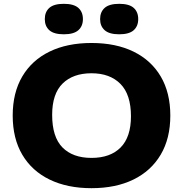

<svg xmlns="http://www.w3.org/2000/svg" viewBox="-20 -975 958 1005"><path d="M459 10Q332.5 10 239.8 -35Q147 -80 96.8 -165Q46.5 -250 46.5 -370Q46.5 -490 96.8 -575Q147 -660 239.5 -705Q332 -750 459 -750Q586.5 -750 679 -704.8Q771.5 -659.5 821.5 -574.5Q871.5 -489.5 871.5 -370Q871.5 -250.5 821.2 -165.5Q771 -80.5 678.5 -35.2Q586 10 459 10ZM459 -148.5Q557.5 -148.5 611.5 -203.2Q665.5 -258 665.5 -366.5Q665.5 -480 610.5 -535.8Q555.5 -591.5 459 -591.5Q362.5 -591.5 307.8 -537.8Q253 -484 253 -373.5Q253 -258 307 -203.2Q361 -148.5 459 -148.5ZM604 -795.5Q552 -795.5 528 -816.8Q504 -838 504 -875Q504 -912.5 528 -933.8Q552 -955 604 -955Q656 -955 679.8 -933.8Q703.5 -912.5 703.5 -875Q703.5 -838 679.8 -816.8Q656 -795.5 604 -795.5ZM314 -795.5Q262 -795.5 238.2 -816.8Q214.5 -838 214.5 -875Q214.5 -912.5 238.2 -933.8Q262 -955 314 -955Q366 -955 390 -933.8Q414 -912.5 414 -875Q414 -838 390 -816.8Q366 -795.5 314 -795.5Z"/></svg>

Font: Encode Sans Expanded ExtraBold
Style: Regular
Weight: 800
Width: 7
Designer: Multiple Designers
Foundry: Impallari Type
Version: Version 3.000; ttfautohint (v1.8.3) -l 8 -r 50 -G 200 -x 14 